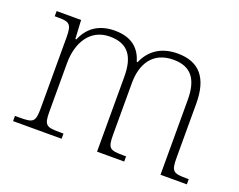

<svg xmlns="http://www.w3.org/2000/svg" viewBox="-91 -707 1085 870"><g transform="rotate(20 451.0 -271.5)"><path d="M36 0H270V-25H254C187 -25 176 -30 176 -97V-331C176 -426 221 -510 318 -510C408 -510 441 -456 441 -361V0H572V-25H560C493 -25 483 -30 483 -98V-346C483 -437 524 -510 625 -510C713 -510 747 -456 747 -361V0H874V-25H866C799 -25 789 -30 789 -98V-359C789 -480 739 -543 633 -543C550 -543 500 -502 475 -444H471C454 -501 415 -543 330 -543C262 -543 207 -514 179 -446H174L169 -536H51V-511H65C121 -511 134 -505 134 -439V-98C134 -30 124 -25 57 -25H36Z"/></g></svg>

Font: Noto Serif Sinhala ExtraLight
Style: Regular
Weight: 200
Designer: Jelle Bosma - Monotype Design Team
Foundry: Monotype Imaging Inc.
Version: Version 2.007